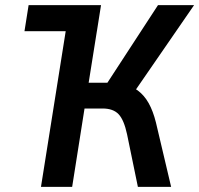

<svg xmlns="http://www.w3.org/2000/svg" viewBox="-20 -725 773 745"><path d="M75 -604 91 -705H372L356 -604ZM139 0 251 -705H372L324 -404H413L385 -386L593 -705H733L498 -364L454 -399Q489 -393 514.5 -374Q540 -355 557 -324.5Q574 -294 585 -250L644 0H515L473 -204Q461 -260 440 -282Q419 -304 378 -304H308L260 0Z"/></svg>

Font: Nunito Sans 10pt Condensed
Style: Bold Italic
Weight: 700
Width: 3
Italic angle: -9°
Designer: Vernon Adams
Foundry: Vernon Adams
Version: Version 3.101;gftools[0.9.27]